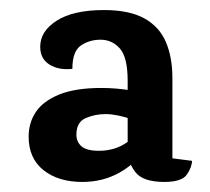

<svg xmlns="http://www.w3.org/2000/svg" viewBox="-20 -653 417 382"><path d="M187 -633Q237 -633 267 -616.5Q297 -600 310 -569.5Q323 -539 323 -498V-338L362 -333Q362 -321 352 -306Q342 -291 307 -291Q264 -291 249 -311Q234 -331 234 -354V-492Q234 -539 218.5 -556.5Q203 -574 180 -574Q158 -574 141 -562.5Q124 -551 124 -516Q97 -513 78.5 -524.5Q60 -536 60 -560Q60 -591 93 -612Q126 -633 187 -633ZM182 -478Q211 -478 241.5 -473Q272 -468 293 -456L298 -373Q274 -405 243 -415.5Q212 -426 190 -426Q169 -426 150.5 -418Q132 -410 132 -385Q132 -371 142 -362Q152 -353 177 -353Q209 -353 233 -370Q257 -387 276 -403L280 -367Q252 -329 218.5 -310Q185 -291 144 -291Q96 -291 66.5 -314.5Q37 -338 37 -381Q37 -409 51.5 -430.5Q66 -452 98 -465Q130 -478 182 -478Z"/></svg>

Font: Karma Variable Light
Style: Regular
Weight: 300
Designer: Joana Correia
Foundry: Indian Type Foundry
Version: Version 3.000